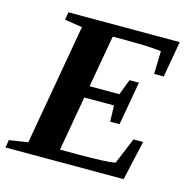

<svg xmlns="http://www.w3.org/2000/svg" viewBox="-105 -756 870 856"><g transform="rotate(15 330.0 -327.5)"><path d="M183.1 -606.4 101.6 -619.1 107.9 -654.8H621.6L592.3 -488.3H547.9L550.8 -594.2Q497.6 -601.1 394 -601.1H326.7L284.2 -360.8H421.4L449.2 -433.1H492.7L457 -231.9H413.6L411.6 -306.2H274.4L230 -53.7H319.3Q442.9 -53.7 484.4 -61.5L534.7 -182.6H579.1L538.1 0H-7.3L-1.5 -35.6L85 -48.8Z"/></g></svg>

Font: Liberation Serif
Style: Bold Italic
Weight: 700
Italic angle: -16.333°
Designer: Steve Matteson
Foundry: Ascender Corporation
Version: Version 2.1.5